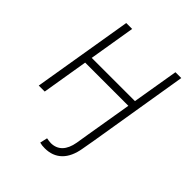

<svg xmlns="http://www.w3.org/2000/svg" viewBox="-211 -664 988 988"><g transform="rotate(45 282.5 -170.0)"><path d="M438 0 425.8 69.3Q414.6 137.2 378.9 171.9Q343.3 206.5 286.6 206.5Q275.9 206.5 267.1 205.6Q258.3 204.6 249.5 202.1L258.8 161.6Q264.6 163.1 274.2 164.1Q283.7 165 290.5 165.5Q327.6 165 351.1 140.9Q374.5 116.7 382.8 69.3L394 0ZM456.5 -293.5 450.2 -252.4H109.9L116.7 -293.5ZM170.4 -545.9 80.1 0H36.6L127.4 -545.9ZM527.8 -545.9 438 0H394L485.4 -545.9Z"/></g></svg>

Font: Inter Tight ExtraLight
Style: Italic
Weight: 250
Italic angle: -9.39999°
Designer: Rasmus Andersson
Foundry: rsms
Version: Version 3.004